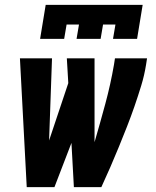

<svg xmlns="http://www.w3.org/2000/svg" viewBox="-20 -770 640 790"><path d="M90 0 62 -530H194L182 -192L261 -428L255 -530H369V-185Q392 -264 413.5 -343.5Q435 -423 449 -504L453 -530H585L581 -504Q574 -460 561 -417.5Q548 -375 533.5 -333Q519 -291 502.5 -249Q486 -207 469 -165.5Q452 -124 434 -82.5Q416 -41 397 0H284L274 -182L204 0ZM145 -610 168 -750H567L544 -610H445L455 -669H404L394 -610H295L305 -669H254L244 -610Z"/></svg>

Font: Iosevka Curly Heavy Extended
Style: Italic
Weight: 900
Width: 7
Italic angle: -9°
Monospace: yes
Designer: Belleve Invis
Foundry: Belleve Invis
Version: Version 11.1.0; ttfautohint (v1.8.3)